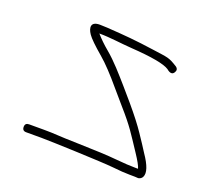

<svg xmlns="http://www.w3.org/2000/svg" viewBox="-88 -603 739 681"><g transform="rotate(20 281.5 -262.5)"><path d="M50.6 -62C50.6 -72 55.6 -77 65.6 -77H122.6C165.8 -77 167.9 -74.3 255.8 -72.3C318.5 -70.8 365.6 -68.6 397.2 -65.5C428.8 -62.5 454.3 -61 473.6 -61H482.6C480.2 -70.6 470.9 -87.5 454.8 -111.7C414.8 -171.7 404.7 -190.9 352.6 -250L309.6 -300C274.3 -342.1 245.3 -372.7 222.6 -392C190.6 -419.2 170.6 -438.7 162.4 -450.7C146.9 -473.3 146.8 -495 180.6 -495C189.3 -495 198.6 -494.7 208.6 -494C278.4 -489.4 317.5 -486.3 388.9 -476.1C447.5 -467.7 449.2 -470.1 484.6 -448C492.6 -442 493.5 -434.7 487.4 -426C481.3 -417.4 472 -418.4 459.6 -429C440.8 -441.5 392.1 -450.4 313.6 -455.5C271.4 -458.3 231.5 -465 189.6 -465C203.7 -448.9 219.6 -433.5 237.2 -418.9C271.9 -390.1 302.9 -353.7 332.6 -320L375.6 -270C404.9 -235.3 427.6 -206 443.6 -182L465.6 -149C472.3 -139 478.3 -129.7 483.6 -121C509.3 -83.8 518.2 -57.2 510.1 -41C507.1 -35 501.9 -31.3 494.6 -30C488.6 -30.7 477.5 -31 461.4 -31C445.3 -31 423.3 -32.5 395.5 -35.5C357.4 -39.6 156.6 -47 122.6 -47H65.6C55.6 -47 50.6 -52 50.6 -62Z"/></g></svg>

Font: MewTooHand
Style: Reversed
Weight: 400
Designer: Mew Too, Robert Jablonski
Version: Version 0.77